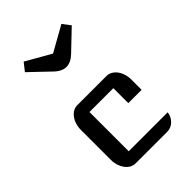

<svg xmlns="http://www.w3.org/2000/svg" viewBox="-262 -1065 1191 1191"><g transform="rotate(-45 333.5 -469.0)"><path d="M118.7 -124C118.7 -55.7 160.2 0 211.4 0H491.2C534.2 0 571.8 -37.6 576.7 -83.5H234.9V-427.7H444.3V-296.4H561V-387.2C561 -456.1 519 -511.2 468.3 -511.2H211.4C160.2 -511.2 118.7 -456.1 118.7 -387.2ZM331.5 -726.1C356.9 -726.1 381.8 -737.3 408.2 -762.2L537.6 -885.7C523.9 -904.8 512.7 -917.5 498.5 -937.5C443.4 -906.7 385.7 -873.5 331.5 -843.8L167.5 -937.5C151.9 -917 142.6 -906.7 126.5 -885.7L255.9 -762.2C282.2 -736.8 309.1 -726.1 331.5 -726.1Z"/></g></svg>

Font: Atomic Age
Style: Regular
Weight: 400
Designer: James Grieshaber
Foundry: James Grieshaber
Version: Version 1.002